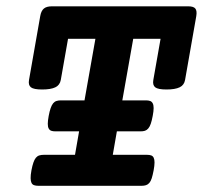

<svg xmlns="http://www.w3.org/2000/svg" viewBox="-20 -600 655 620"><path d="M235.4 -175.8H159.2Q150.9 -175.8 145.5 -177.7Q140.1 -179.7 137.2 -185.1Q134.3 -190.4 134.3 -200.2Q134.3 -210 137.2 -225.6Q140.1 -241.2 143.6 -251Q147 -260.7 151.6 -266.4Q156.2 -272 162.4 -273.9Q168.5 -275.9 176.8 -275.9H252.9L288.1 -474.6H199.7L176.3 -341.8Q173.3 -325.2 158.7 -318.1Q144 -311 116.2 -311Q88.9 -311 79.8 -318.1Q70.8 -325.2 73.7 -341.8L109.9 -547.9Q112.8 -564.9 121.6 -572.3Q130.4 -579.6 147.5 -579.6H587.9Q605 -579.6 610.8 -572.3Q616.7 -564.9 613.8 -547.9L577.6 -341.8Q574.7 -325.2 560.1 -318.1Q545.4 -311 517.6 -311Q490.2 -311 481.2 -318.1Q472.2 -325.2 475.1 -341.8L498.5 -474.6H410.2L375 -275.9H451.2Q459.5 -275.9 464.8 -273.9Q470.2 -272 473.1 -266.4Q476.1 -260.7 476.1 -251Q476.1 -241.2 473.1 -225.6Q470.2 -210 466.8 -200.2Q463.4 -190.4 458.7 -185.1Q454.1 -179.7 448 -177.7Q441.9 -175.8 433.6 -175.8H357.4L344.2 -100.1H454.6Q462.9 -100.1 468.3 -98.1Q473.6 -96.2 476.3 -90.6Q479 -85 479 -75.2Q479 -65.4 476.1 -49.8Q473.1 -34.2 470 -24.4Q466.8 -14.6 462.2 -9.3Q457.5 -3.9 451.4 -2Q445.3 0 437 0H104Q95.7 0 90.1 -2Q84.5 -3.9 81.8 -9.3Q79.1 -14.6 78.9 -24.4Q78.6 -34.2 81.5 -49.8Q84.5 -65.4 87.9 -75.2Q91.3 -85 95.9 -90.6Q100.6 -96.2 106.9 -98.1Q113.3 -100.1 121.6 -100.1H222.2Z"/></svg>

Font: Courier Prime
Style: Bold Italic
Weight: 700
Monospace: yes
Designer: Alan Dague-Greene
Foundry: Quote-Unquote Apps
Version: Version 1.202